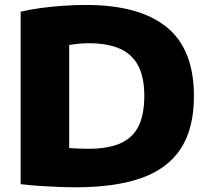

<svg xmlns="http://www.w3.org/2000/svg" viewBox="-20 -768 864 795"><path d="M293.5 7.5Q260.5 7.5 221.8 6Q183 4.5 142.8 1.8Q102.5 -1 65.5 -5.5V-719.5Q103 -728.5 148.8 -734.8Q194.5 -741 242.8 -744.2Q291 -747.5 335.5 -747.5Q556.5 -747.5 669.8 -656Q783 -564.5 783 -370Q783 -236.5 729 -153.2Q675 -70 566.5 -31.2Q458 7.5 293.5 7.5ZM347.5 -152Q426 -152 477.2 -174Q528.5 -196 553 -244.2Q577.5 -292.5 577.5 -371.5Q577.5 -448.5 552 -496.5Q526.5 -544.5 475.5 -566.8Q424.5 -589 347.5 -589Q329.5 -589 307 -587Q284.5 -585 266.5 -581.5V-155Q286 -153.5 305.8 -152.8Q325.5 -152 347.5 -152Z"/></svg>

Font: Encode Sans SemiExpanded ExtraBold
Style: Regular
Weight: 800
Width: 6
Designer: Multiple Designers
Foundry: Impallari Type
Version: Version 3.002